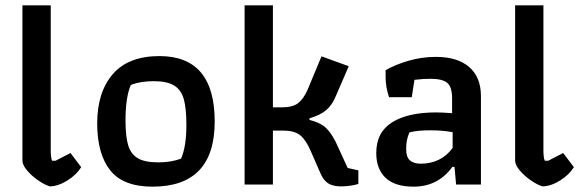

<svg xmlns="http://www.w3.org/2000/svg" viewBox="-20 -691 2183 719"><path d="M64 -90V-671H170V-127Q170 -102 175 -89H188L244 -118L284 -65Q267 -37 233 -15.5Q199 6 167 7Q149 2 124.5 -14.5Q100 -31 82 -52Q64 -73 64 -90Z M344 -229Q344 -346 402.5 -413.5Q461 -481 577 -481Q784 -481 784 -236Q784 8 551 8Q441 8 392.5 -53.5Q344 -115 344 -229ZM658 -97Q678 -142 678 -223Q678 -284 668.5 -319Q659 -354 632.5 -370.5Q606 -387 556 -387Q506 -387 470 -373Q450 -327 450 -240Q450 -180 460 -147Q470 -114 496 -98.5Q522 -83 572 -83Q622 -83 658 -97Z M1181 -40 1142 -129Q1125 -168 1103.5 -185Q1082 -202 1040 -202H1002V0H896V-671H1002V-289H1035Q1076 -289 1096 -304.5Q1116 -320 1131 -353L1184 -480L1286 -443L1237 -330Q1224 -298 1202 -279Q1180 -260 1139 -248V-242Q1178 -232 1197.5 -215Q1217 -198 1236 -162L1282 -62L1322 -53V-2Q1290 7 1258 7Q1227 7 1209.5 -4Q1192 -15 1181 -40Z M1389 -118Q1389 -196 1448.5 -233Q1508 -270 1612 -270Q1640 -270 1673 -267V-322Q1673 -365 1655 -380.5Q1637 -396 1591 -396Q1564 -396 1532 -392L1522 -327H1437Q1424 -364 1424 -403V-428Q1460 -449 1510 -463.5Q1560 -478 1612 -478Q1693 -478 1737 -440Q1781 -402 1781 -331V0H1688L1682 -66H1674Q1620 8 1529 8Q1459 8 1424 -25Q1389 -58 1389 -118ZM1675 -137V-196Q1637 -203 1592 -203Q1541 -203 1513 -195Q1506 -178 1503.5 -164Q1501 -150 1501 -132Q1501 -103 1515 -90.5Q1529 -78 1556 -78Q1593 -78 1623.5 -93Q1654 -108 1675 -137Z M1909 -90V-671H2015V-127Q2015 -102 2020 -89H2033L2089 -118L2129 -65Q2112 -37 2078 -15.5Q2044 6 2012 7Q1994 2 1969.5 -14.5Q1945 -31 1927 -52Q1909 -73 1909 -90Z"/></svg>

Font: Athiti SemiBold
Style: Regular
Weight: 600
Designer: CadsonDemak Team
Foundry: CadsonDemak
Version: Version 1.033